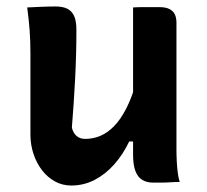

<svg xmlns="http://www.w3.org/2000/svg" viewBox="-20 -562 640 593"><path d="M152 -542Q173 -542 187 -535.5Q201 -529 208.5 -513.5Q216 -498 216 -469Q216 -432 215 -394.5Q214 -357 212 -318.5Q210 -280 207.5 -242.5Q205 -205 202 -168Q206 -151 216.5 -142Q227 -133 243 -133Q267 -133 289 -142Q311 -151 331.5 -171.5Q352 -192 370 -227Q388 -262 403 -315V-125H379Q360 -85 333 -54.5Q306 -24 272.5 -6.5Q239 11 200 11Q173 11 150 -1.5Q127 -14 110 -36Q93 -58 83.5 -86.5Q74 -115 74 -146Q74 -189 74 -230.5Q74 -272 74 -314Q74 -356 74 -397Q74 -436 71.5 -469Q69 -502 64 -539Q86 -540 107.5 -541Q129 -542 152 -542ZM472 -540Q492 -540 503.5 -534Q515 -528 520 -517.5Q525 -507 525 -492Q525 -423 525 -357.5Q525 -292 525 -227.5Q525 -163 525 -99Q525 -81 526 -63Q527 -45 529 -29Q531 -13 535 0Q520 0 506 1Q492 2 478.5 2Q465 2 452 2Q434 2 420 -6Q406 -14 398.5 -33Q391 -52 391 -84Q391 -161 391 -238.5Q391 -316 391 -391.5Q391 -467 391 -539Q406 -540 419 -540Q432 -540 445 -540Q458 -540 472 -540Z"/></svg>

Font: Rec Mono Semicasual
Style: Bold
Weight: 700
Version: Version 1.085; ttfautohint (v1.8.4.7-5d5b)